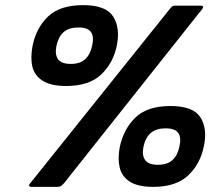

<svg xmlns="http://www.w3.org/2000/svg" viewBox="-20 -728 871 748"><path d="M102 0Q94 0 93.5 -5Q93 -10 100 -17L643 -695Q650 -703 653 -704.5Q656 -706 665 -706H761Q771 -706 771.5 -701Q772 -696 752 -673L230 -15Q224 -8 218.5 -4Q213 0 203 0ZM238 -393Q178 -393 146 -413.5Q114 -434 106 -469Q98 -504 107 -550Q121 -619 167 -663.5Q213 -708 304 -708Q393 -708 421 -663.5Q449 -619 435 -550Q421 -482 374 -437.5Q327 -393 238 -393ZM256 -479Q292 -479 312 -497.5Q332 -516 339 -550Q347 -585 334.5 -603Q322 -621 286 -621Q249 -621 228.5 -603.5Q208 -586 200 -550Q193 -516 206 -497.5Q219 -479 256 -479ZM577 0Q517 0 485.5 -20.5Q454 -41 446 -76.5Q438 -112 447 -157Q462 -226 508 -270.5Q554 -315 644 -315Q733 -315 761 -270.5Q789 -226 774 -157Q760 -89 713 -44.5Q666 0 577 0ZM595 -86Q632 -86 652 -104.5Q672 -123 679 -157Q687 -192 674.5 -210Q662 -228 625 -228Q589 -228 568 -210.5Q547 -193 539 -157Q532 -123 545.5 -104.5Q559 -86 595 -86Z"/></svg>

Font: Glory ExtraBold
Style: Italic
Weight: 800
Italic angle: -12°
Version: Version 1.011